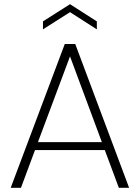

<svg xmlns="http://www.w3.org/2000/svg" viewBox="-20 -896 667 916"><path d="M547 0 480 -180H147L80 0H31L289 -686H339L596 0ZM442 -794V-756L314 -838L185 -756V-794L314 -876ZM466 -218 314 -627 161 -218Z"/></svg>

Font: Poppins ExtraLight
Style: Regular
Weight: 275
Designer: Ninad Kale (Devanagari), Jonny Pinhorn (Latin)
Foundry: Indian Type Foundry
Version: Version 3.200;PS 1.000;hotconv 16.6.54;makeotf.lib2.5.65590